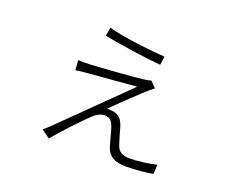

<svg xmlns="http://www.w3.org/2000/svg" viewBox="-109 -804 1217 1014"><g transform="rotate(20 500.0 -296.5)"><path d="M352 -627 344 -580C428 -561 598 -538 666 -533L673 -581C614 -584 434 -603 352 -627ZM683 -406 651 -439C644 -436 633 -434 621 -432C564 -424 362 -410 314 -408C292 -407 267 -407 251 -408L255 -352C272 -356 293 -358 318 -360C367 -364 539 -378 592 -383C504 -295 314 -111 228 -25C216 -14 208 -7 199 0L247 34C287 -17 391 -126 422 -154C441 -171 461 -182 482 -182C516 -182 527 -162 537 -133C544 -113 556 -61 564 -37C579 14 617 34 678 34C732 34 798 27 830 21L833 -32C798 -22 727 -13 683 -13C644 -13 620 -25 609 -57C602 -77 588 -124 581 -150C571 -187 550 -217 505 -218C497 -220 488 -220 482 -219C524 -262 634 -366 654 -383C660 -388 673 -398 683 -406Z"/></g></svg>

Font: Noto Sans CJK JP Light
Style: Regular
Weight: 300
Designer: Ryoko NISHIZUKA (kana & ideographs); Paul D. Hunt (Latin, Greek & Cyrillic); Wenlong ZHANG (bopomofo); Sandoll Communica
Foundry: Adobe Systems Incorporated
Version: Version 1.004;PS 1.004;hotconv 1.0.82;makeotf.lib2.5.63406